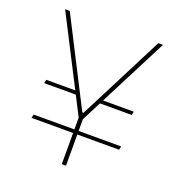

<svg xmlns="http://www.w3.org/2000/svg" viewBox="-119 -738 777 836"><g transform="rotate(20 270.0 -319.5)"><path d="M471.5 -305.5H319L327.5 -322H475ZM66 -144.5 69.5 -161H475L471.5 -144.5ZM69.5 -322H211L220 -305.5H66ZM277 -213.5H259.5L41.5 -639H63L210 -351L265.5 -242.5H271L326.5 -351L473.5 -639H495ZM278 0H258.5V-235.5H278Z"/></g></svg>

Font: Anek Devanagari Thin
Style: Regular
Weight: 250
Designer: Kailash Malviya (Devanagari) & Yesha Goshar (Latin)
Foundry: Ek Type
Version: Version 1.003